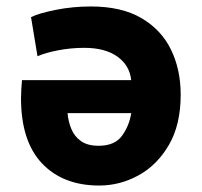

<svg xmlns="http://www.w3.org/2000/svg" viewBox="-20 -560 624 594"><path d="M287 14Q175 14 110 -54.5Q45 -123 45 -256Q45 -269 46 -284.5Q47 -300 48 -312H386Q381 -358 343 -385Q305 -412 241 -412Q200 -412 160.5 -404.5Q121 -397 96 -386L76 -507Q100 -519 152.5 -529.5Q205 -540 261 -540Q356 -540 417.5 -504Q479 -468 509 -406.5Q539 -345 539 -267Q539 -174 502.5 -111.5Q466 -49 408.5 -17.5Q351 14 287 14ZM285 -109Q335 -109 357.5 -140Q380 -171 386 -210H189Q191 -185 200.5 -161.5Q210 -138 230.5 -123.5Q251 -109 285 -109Z"/></svg>

Font: Ubuntu Sans ExtraBold
Style: Regular
Weight: 800
Designer: Dalton Maag Ltd
Foundry: Dalton Maag Ltd
Version: Version 1.006; ttfautohint (v1.8.4.7-5d5b)